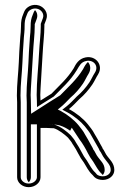

<svg xmlns="http://www.w3.org/2000/svg" viewBox="-20 -729 544 796"><path d="M148 -360.1V-360.5C150 -404.5 154.7 -462.7 157 -510.3C158.6 -545.1 164 -585.5 164 -620V-627.9C165.7 -633.1 170 -642.2 171.8 -648.5C181.9 -675.5 163.1 -698.7 142.7 -706C113.8 -715.6 87.7 -699.2 80.4 -680.7L76.5 -671C69.2 -653.7 67 -641 67 -619C67 -613.8 66.7 -606.1 66 -595.8C63 -569.8 62.4 -542.7 60 -514.8L58 -471C55.9 -423.4 50 -381.9 50 -333V-332.8L50 -332.5C50.7 -322.6 51 -313.5 51 -305V6C51 28.2 72.6 47 99 47C125.1 47 148 28.5 148 6V-198.5H175C183 -198.5 190.1 -198.1 196.5 -197.5H197C200.2 -197.5 202.5 -197.6 203.7 -197.1C222.6 -191.3 247.2 -172.4 261.9 -158.3C269.9 -147.7 276.5 -141.6 281.9 -130L282.1 -130.4C290.1 -118.3 300.1 -101.6 306.1 -89L306.2 -89.2L315.1 -73.1C319.1 -66.8 323 -61.2 327.6 -55.2C338.7 -38 346 -19.7 364.1 -3.2L371 4.8C379.4 13.2 393.2 17 406 17C433.2 17 454 -1.4 454 -24C454 -54.2 432.4 -69 420 -88.6L409.9 -107.1C407.4 -110.9 404.8 -113.2 404.3 -116.9L395.2 -133C389.4 -144.8 378.9 -162.2 372.1 -173.5C363.5 -190.8 353.1 -201.7 343.5 -214.6C324.9 -237.4 295.7 -261 265.8 -276.7C281.6 -289.2 294.5 -303.6 308.6 -317.8C330.2 -336.2 347.6 -356.5 362.8 -378.8C372.7 -393.6 378.8 -408.9 386.8 -420.8L386.9 -421.3C409.4 -457.3 378.7 -499.7 334.8 -491C306.7 -485.4 294.8 -464.6 285.3 -445.6C259.8 -403.9 227.3 -375.7 193.5 -340.6C178.2 -331.4 163.9 -322.3 147.9 -312.1C147.8 -319.6 147.5 -327.7 147 -335.8C147 -344.3 147.3 -352.2 148 -360.1ZM132 -335.8V-335.3C132.5 -327.3 132.8 -319.2 132.9 -311.8L133.4 -285L156 -299.5C172.5 -310 187.1 -319.3 202.9 -328.8C236.5 -363.7 270.8 -393.1 298.1 -437.8C309.6 -456.5 315.3 -471.8 337.7 -476.3C368.2 -482.3 390.6 -455.4 373.7 -428.3C363.8 -413 359.2 -400.4 350.3 -387.1C335.8 -365.7 319 -346.3 298.4 -328.9C283.8 -314.1 271.1 -300 256.5 -288.5L238.4 -274.3L258.8 -263.5C286.7 -248.7 314.9 -225.6 331.6 -205.3C342.8 -190.5 351 -182.1 358.7 -166.8C364.9 -154.5 376.4 -137.2 381.9 -126.1L390 -111.8C393.8 -101.1 396.2 -100.6 397.1 -99.2L407.1 -81C422.5 -56.6 439 -46.8 439 -24C439 -11.5 426.9 2 406 2C395.7 2 385.7 -1.9 382 -5.4L374.9 -13.7C359.2 -28 352.7 -44 340.2 -63.3C336.2 -69.4 331.5 -75.3 328 -80.8L319.3 -96.5C311.8 -111.7 302.9 -126.1 294.6 -138.7C287.8 -152.3 280.1 -159 273.2 -168.2C257.1 -183.7 232 -204.2 208.1 -211.4C204.4 -213 198.7 -212.5 197.3 -212.5C190 -213.2 183.2 -213.5 175 -213.5H133V6C133 17.7 119.4 32 99 32C79 32 66 17.9 66 6V-305C66 -313.7 65.6 -323.7 65 -333.3C65.1 -382.2 70.9 -421.7 73 -470.3L75 -513.8C77.6 -543.9 77.9 -568.6 80.9 -594.1C82.1 -604.3 82 -613.3 82 -619C82 -640.1 83.7 -649.3 90.4 -665.3L94.3 -675.1C98.7 -686.1 116.9 -698.8 137.8 -691.8C152.4 -686.6 164.1 -670.7 157.8 -653.8C155.7 -648.2 151.5 -637.9 149 -630.3V-620C149 -587 143.6 -546.7 142 -511C139.3 -453.6 132 -391.2 132 -335.8ZM226.9 -209.3C246.1 -203.3 259.3 -195.2 270.8 -187.1L277.5 -199.7L310.5 -149.7C322.3 -134.7 335.8 -111.2 344.2 -94.1L354.2 -76.4C357.9 -70.5 361.4 -65.4 366.3 -59C378.6 -40 385.7 -23 401.7 -8.4L406 -3.4C410.3 -8.2 414 -15.8 414 -24C414 -51.6 395.4 -62.6 380.9 -85.4L370.9 -103.7C369.7 -105.4 365.8 -109.4 364.6 -114.8L356 -130.1C350.2 -141.9 340.1 -158.4 333 -170.5C324.6 -187.3 315.5 -196.4 305.1 -210.3C287.8 -231.4 259.3 -254.3 233.2 -268.1L219.6 -275.2L229.7 -283.2C244.1 -294.5 257 -308.8 271.5 -323.5C292.1 -340.9 309.1 -360.6 324 -382.4C333 -395.9 338.8 -410.3 347.2 -423.2L347.3 -423.6C357.9 -440.6 355.5 -460.2 344.6 -472C336.7 -465.1 330.4 -454.4 324.5 -442.5C297.4 -398.2 263.6 -369.2 229.7 -334C213.8 -324.5 199.2 -315.2 182.5 -304.5L108.9 -257.4L107.9 -312C107.8 -319.5 107.5 -327.2 107 -335.6C107 -344.6 107.3 -352 108 -360.3V-360.7C110.1 -405 114.7 -463 117 -510.6C118.6 -545.7 124 -586.1 124 -620V-628.8C126.1 -635.1 130.2 -644 132.1 -650.4C137.7 -665.4 133.2 -678.4 125.4 -687.2C123.5 -685 121.2 -681.5 120 -678.5L116.1 -668.7C109 -652 107 -640.7 107 -619C107 -613.5 106.7 -606 106 -595.3C102.9 -569.2 102.5 -543.1 100 -514.5L98 -470.7C95.9 -422.8 90 -381.5 90 -332.9C90.7 -322.9 91 -313.6 91 -305V6C91 14 94.3 21.1 99.3 26.5C104.1 21.5 108 14 108 6V-213.5H175C184 -213.5 192.7 -213.2 201.1 -212.5C201.1 -212.5 212.5 -212.9 226.9 -209.3Z"/></svg>

Font: HoneyBee
Style: Blur
Weight: 700
Foundry: Cannot Into Space Fonts
Version: Version 0.89